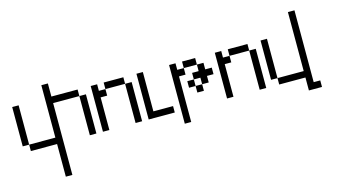

<svg xmlns="http://www.w3.org/2000/svg" viewBox="-53 -407 1225 691"><g transform="rotate(-15 560.0 -61.5)"><path d="M243.7 0V-146H268.1V0ZM0 -23.9V-170.4H23.9V-23.9ZM121.6 121.6V0H23.9V-23.9H121.6V-219.2H146V-170.4H243.7V-146H146V121.6Z M414.1 0V-146H438.5V0ZM292.5 0V-170.4H316.4V-146H340.8V-121.6H316.4V0ZM340.8 -146V-170.4H414.1V-146Z M462.9 0V-170.4H486.8V-23.9H560.1V0Z M657.2 -48.3V-72.8H681.6V-48.3ZM632.8 -72.8V-97.2H657.2V-72.8ZM681.6 -72.8V-97.2H657.2V-121.6H681.6V-146H706.1V-121.6H730.5V-97.2H706.1V-72.8ZM584.5 48.3V-170.4H608.4V-146H632.8V-121.6H608.4V48.3ZM632.8 -146V-170.4H681.6V-146Z M876.5 0V-146H900.9V0ZM754.9 0V-170.4H778.8V-146H803.2V-121.6H778.8V0ZM803.2 -146V-170.4H876.5V-146Z M925.3 -23.9V-170.4H949.2V-23.9ZM1046.9 48.3V0H949.2V-23.9H1046.9V-243.7H1071.3V23.9H1095.7V48.3Z"/></g></svg>

Font: FS Mondwest Regular
Style: Regular
Weight: 400
Designer: NZWStudios2024
Foundry: https://fontstruct.com
Version: Version 1.0